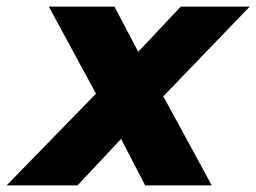

<svg xmlns="http://www.w3.org/2000/svg" viewBox="-76 -562 777 582"><path d="M-56 0 215 -278 72 -542H271L343 -405L472 -542H681L419 -270L566 0H364L291 -141L159 0Z"/></svg>

Font: Montserrat ExtraBold
Style: Italic
Weight: 800
Italic angle: -11.3°
Designer: Julieta Ulanovsky
Foundry: Julieta Ulanovsky
Version: Version 9.000; ttfautohint (v1.8.4.7-5d5b)